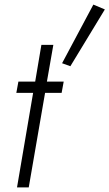

<svg xmlns="http://www.w3.org/2000/svg" viewBox="-20 -815 476 835"><path d="M386 -795 436 -774 286 -527 250 -540ZM60 -460H133L160 -620H212L184 -460H257L248 -411H176L105 0H54L124 -411H51Z"/></svg>

Font: Jost* Light
Style: Italic
Weight: 300
Italic angle: -10°
Version: Version 3.7